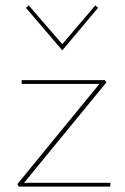

<svg xmlns="http://www.w3.org/2000/svg" viewBox="-20 -689 462 709"><path d="M210 -503 76 -660 86 -669 210 -526 332 -669 342 -660ZM388 -14 387 0H49L44 -9L347 -379H60V-393H367L373 -385L69 -14Z"/></svg>

Font: Ysabeau Infant Thin
Style: Regular
Weight: 200
Designer: Christian Thalmann (Catharsis Fonts)
Version: Version 0.003